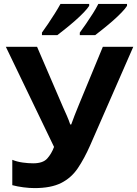

<svg xmlns="http://www.w3.org/2000/svg" viewBox="-20 -954 703 984"><path d="M663 -714 442 -209Q412 -141 378.5 -91.5Q345 -42 293 -16Q241 10 157 10Q131 10 100 6Q69 2 43 -5V-135Q67 -125 96 -121Q125 -117 150 -117Q200 -117 222 -141.5Q244 -166 257 -201L10 -714H170L303 -405Q310 -390 322 -362.5Q334 -335 340 -316H345Q351 -334 362.5 -363Q374 -392 383 -414L507 -714ZM631 -934V-924Q623 -911 604 -891Q585 -871 560 -849Q535 -827 510.5 -807.5Q486 -788 468 -774H389V-787Q403 -806 421 -832Q439 -858 456 -885Q473 -912 484 -934ZM437 -934V-924Q429 -911 410 -891Q391 -871 366 -849Q341 -827 316.5 -807.5Q292 -788 274 -774H195V-787Q209 -806 226.5 -832Q244 -858 261 -885Q278 -912 290 -934Z"/></svg>

Font: Noto IKEA Simplified Chinese
Style: Bold
Weight: 700
Designer: Monotype Design Team
Foundry: Monotype Imaging Inc.
Version: Version 1.100